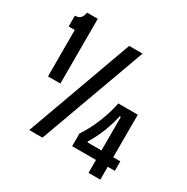

<svg xmlns="http://www.w3.org/2000/svg" viewBox="-168 -847 1005 1032"><g transform="rotate(30 334.5 -331.0)"><path d="M70 -300V-588H32V-655Q55 -655 66 -667Q77 -679 81 -702H147V-300ZM127 0 366 -660H449L209 0ZM370 -40V-119Q406 -172 432.5 -238.5Q459 -305 470 -363H591V-99H635V-40H591V40H518V-40ZM431 -99H518V-307H511Q500 -255 479 -202Q458 -149 431 -106Z"/></g></svg>

Font: Bricolage Grotesque 10pt Condensed
Style: Regular
Weight: 400
Width: 3
Designer: Mathieu Triay
Foundry: Atelier Triay
Version: Version 1.000; ttfautohint (v1.8.4.7-5d5b);gftools[0.9.29]